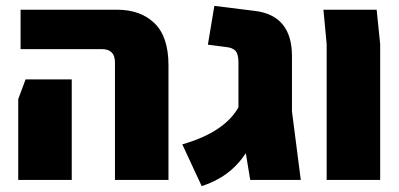

<svg xmlns="http://www.w3.org/2000/svg" viewBox="-20 -612 1358 653"><path d="M371 0V-400Q371 -445 326 -445H50V-579H378Q458 -579 505.5 -533Q553 -487 553 -390V0ZM42 0V-275L67 -342H224V0Z M1003 0H831L816 -91Q763 -10 666 21L600 -121Q743 -162 791 -247V-399Q791 -428 781 -439Q771 -450 749 -452L687 -460L709 -592L846 -575Q973 -560 973 -421V-233Z M1091 0V-462L1080 -579H1261L1273 -462V0Z"/></svg>

Font: Assistant ExtraBold
Style: Regular
Weight: 800
Designer: Hebrew By Ben Nathan, Latin by Paul Hunt
Version: Version 2.001;PS 002.001;hotconv 1.0.88;makeotf.lib2.5.64775